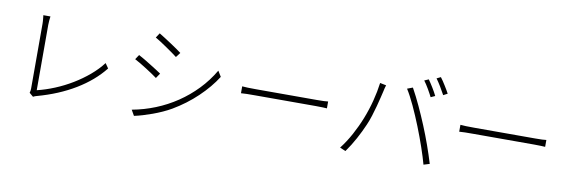

<svg xmlns="http://www.w3.org/2000/svg" viewBox="-55 -1202 4880 1648"><g transform="rotate(10 2385.0 -378.5)"><path d="M228 -26Q234 -41 234 -64V-627Q234 -634 233.5 -644.5Q233 -655 232 -666Q231 -677 230 -686.5Q229 -696 228 -702H290Q288 -689 286 -667Q284 -645 284 -628V-58Q359 -76 436.5 -108Q514 -140 586 -183.5Q658 -227 720 -279.5Q782 -332 826 -390L855 -348Q764 -233 621 -146.5Q478 -60 293 -9Q286 -7 278 -4.5Q270 -2 262 3Z M1239 -722Q1259 -710 1288 -691.5Q1317 -673 1346.5 -653.5Q1376 -634 1402 -616Q1428 -598 1442 -587L1411 -546Q1396 -558 1370 -576.5Q1344 -595 1315.5 -614.5Q1287 -634 1259.5 -652Q1232 -670 1212 -681ZM1116 -35Q1220 -54 1318 -93.5Q1416 -133 1503 -191.5Q1590 -250 1663 -326Q1736 -402 1790 -494L1820 -445Q1760 -350 1666.5 -261Q1573 -172 1459 -105Q1423 -84 1382 -65.5Q1341 -47 1299.5 -32Q1258 -17 1218 -5Q1178 7 1144 14ZM1097 -508Q1117 -498 1146 -480.5Q1175 -463 1205 -444.5Q1235 -426 1261.5 -409Q1288 -392 1302 -382L1273 -339Q1257 -351 1231 -368.5Q1205 -386 1176 -404.5Q1147 -423 1118.5 -440Q1090 -457 1070 -467Z M2015 -397Q2034 -395 2064 -394Q2094 -393 2137 -393H2666Q2704 -393 2727 -394Q2750 -395 2764 -397V-337Q2751 -338 2725.5 -339Q2700 -340 2667 -340H2137Q2097 -340 2066 -339.5Q2035 -339 2015 -337Z M3582 -734Q3600 -709 3623 -671.5Q3646 -634 3661 -603L3624 -586Q3617 -600 3607.5 -617.5Q3598 -635 3587.5 -653Q3577 -671 3566 -688Q3555 -705 3545 -718ZM3681 -771Q3691 -758 3702.5 -741Q3714 -724 3725 -706Q3736 -688 3746 -671.5Q3756 -655 3763 -641L3727 -622Q3710 -654 3688 -690.5Q3666 -727 3646 -754ZM2934 -25Q2982 -87 3022 -160.5Q3062 -234 3093 -312.5Q3124 -391 3145 -472.5Q3166 -554 3176 -631L3230 -620Q3225 -606 3222 -593Q3219 -580 3216 -566Q3211 -545 3202.5 -509.5Q3194 -474 3182.5 -431Q3171 -388 3157 -343.5Q3143 -299 3126 -260Q3099 -197 3063 -130.5Q3027 -64 2984 -4ZM3664 -5Q3648 -65 3619 -149.5Q3590 -234 3555 -322Q3520 -410 3482.5 -490.5Q3445 -571 3412 -623L3460 -641Q3498 -572 3534 -494.5Q3570 -417 3603 -337Q3636 -257 3664.5 -177Q3693 -97 3716 -21Z M3917 -397Q3936 -395 3966 -394Q3996 -393 4039 -393H4568Q4606 -393 4629 -394Q4652 -395 4666 -397V-337Q4653 -338 4627.5 -339Q4602 -340 4569 -340H4039Q3999 -340 3968 -339.5Q3937 -339 3917 -337Z"/></g></svg>

Font: Kinto Sans Light
Style: Regular
Weight: 300
Designer: Authors: Ryoko NISHIZUKA  (kana & ideographs); Paul D. Hunt (Latin, Greek & Cyrillic); Wenlong ZHANG  (bopomofo); Sandol
Foundry: Adobe Systems Incorporated, ookami Inc.
Version: Version 0.001